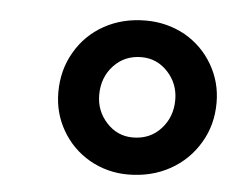

<svg xmlns="http://www.w3.org/2000/svg" viewBox="-36 -834 530 422"><g transform="rotate(5 229.5 -623.0)"><path d="M260 -452.5Q214 -452.5 174.5 -475Q136 -497.5 114 -535.8Q92 -574 92 -619.5Q92 -668.5 115 -708Q138 -748 178.5 -770.5Q219 -793 270.5 -793Q317 -793 357 -771Q396 -748.5 418.2 -710.2Q440.5 -672 440.5 -626.5Q440.5 -577 417 -538Q393.5 -498 352.5 -475.2Q311.5 -452.5 260 -452.5ZM263.5 -534.5Q301.5 -534.5 325.5 -560.8Q349.5 -587 349.5 -625Q349.5 -660.5 325.8 -686.2Q302 -712 267.5 -712Q230.5 -712 206.2 -686Q182 -660 182 -621.5Q182 -586 205.8 -560.2Q229.5 -534.5 263.5 -534.5Z"/></g></svg>

Font: Merriweather Sans Italic
Style: Bold
Weight: 700
Italic angle: -7.5°
Designer: Eben Sorkin
Foundry: Eben Sorkin
Version: Version 1.008; ttfautohint (v1.7.19-72a1) -l 8 -r 50 -G 200 